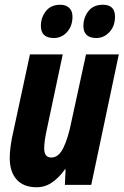

<svg xmlns="http://www.w3.org/2000/svg" viewBox="-20 -778 520 808"><path d="M134 10Q79 10 50 -22.5Q21 -55 21 -113Q21 -131 23.5 -152.5Q26 -174 30 -196L106 -549H244L177 -233Q166 -184 166 -153Q166 -115 196 -115Q227 -115 247 -156.5Q267 -198 280 -264L342 -549H480L364 0H253L256 -65H253Q229 -31 199.5 -10.5Q170 10 134 10ZM386 -618Q331 -618 331 -669Q331 -704 352 -731Q373 -758 413 -758Q464 -758 464 -708Q464 -668 440.5 -643Q417 -618 386 -618ZM207 -618Q152 -618 152 -669Q152 -704 173 -731Q194 -758 234 -758Q257 -758 271 -745Q285 -732 285 -708Q285 -668 262 -643Q239 -618 207 -618Z"/></svg>

Font: Noto Sans ExtraCondensed ExtraBold
Style: Italic
Weight: 800
Width: 2
Italic angle: -12°
Designer: Monotype Design Team
Foundry: Monotype Imaging Inc.
Version: Version 2.013; ttfautohint (v1.8.4.7-5d5b)